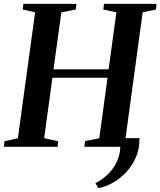

<svg xmlns="http://www.w3.org/2000/svg" viewBox="-32 -763 834 998"><path d="M693 -45Q694 7.5 675.5 51.8Q657 96 625.5 130.2Q594 164.5 556 186.2Q518 208 479.5 215L464 189Q502 170 534 137.5Q566 105 582.5 59.2Q599 13.5 590.5 -45ZM-12 0 -8.5 -29 61 -44.5 150.5 -699 86 -713.5 89.5 -743H365.5L362 -713.5L287 -699L246 -402.5H532.5L573 -699L505 -713.5L508.5 -743H781.5L778.5 -713.5L709.5 -699L620.5 -44.5L688 -29.5L684.5 0H406.5L410 -29.5L484 -44.5L527 -359H240.5L197.5 -44.5L270.5 -29L267.5 0Z"/></svg>

Font: Merriweather 96pt SemiBold
Style: Italic
Weight: 600
Italic angle: -7.8°
Version: Version 2.101